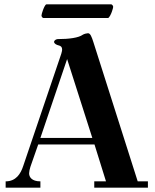

<svg xmlns="http://www.w3.org/2000/svg" viewBox="-20 -864 712 884"><path d="M171 -792C171 -788 176 -781 180 -781H477C483 -781 492 -801 495 -810C498 -819 501 -828 501 -833C501 -837 496 -844 492 -844H194C188 -844 180 -824 177 -815C174 -806 171 -797 171 -792ZM6 0H166V-29C126 -29 114 -49 114 -66C114 -73 117 -87 120 -96L156 -199H415L468 -29H414V0H661V-29H614L410 -670C402 -695 396 -711 385 -711C380 -711 367 -708 361 -704C342 -690 298 -684 246 -684C240 -684 229 -679 229 -671C229 -663 241 -657 250 -655C260 -653 266 -647 266 -637C266 -629 264 -624 262 -616L87 -100C75 -63 53 -29 6 -29ZM166 -229 289 -592 405 -229Z"/></svg>

Font: Monomakh Unicode
Style: Regular
Weight: 400
Version: Version 1.2